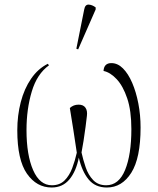

<svg xmlns="http://www.w3.org/2000/svg" viewBox="-20 -825 702 855"><path d="M210 10Q143 10 100 -51.5Q57 -113 57 -245Q57 -311 72.5 -370.5Q88 -430 118.5 -474.5Q149 -519 193 -541L198 -534Q145 -496 121.5 -417.5Q98 -339 98 -246Q98 -135 127.5 -67.5Q157 0 211 0Q246 0 267.5 -21.5Q289 -43 301.5 -76Q314 -109 322 -145Q314 -201 306.5 -247.5Q299 -294 291 -344Q307 -359 330 -359Q351 -359 360.5 -345.5Q370 -332 367 -309Q365 -291 361 -260Q357 -229 352 -197.5Q347 -166 343 -146Q350 -114 361.5 -80Q373 -46 395 -23Q417 0 453 0Q509 0 537 -68Q565 -136 565 -250Q565 -332 546.5 -387Q528 -442 499.5 -472.5Q471 -503 441 -509Q443 -544 476 -544Q504 -544 527.5 -520.5Q551 -497 568.5 -456.5Q586 -416 596 -364.5Q606 -313 606 -257Q606 -121 564.5 -55.5Q523 10 456 10Q404 10 374.5 -26Q345 -62 331 -123Q319 -62 289 -26Q259 10 210 10ZM328 -605 320 -608 355 -783Q359 -805 374.5 -804.5Q390 -804 406 -792V-783Z"/></svg>

Font: Noto Serif Display Condensed ExtraLight
Style: Regular
Weight: 200
Width: 3
Designer: Monotype Design Team
Foundry: Monotype Imaging Inc.
Version: Version 2.009